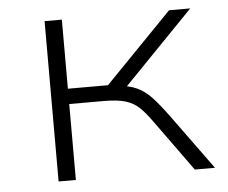

<svg xmlns="http://www.w3.org/2000/svg" viewBox="-42 -539 698 587"><g transform="rotate(-5 307.0 -246.0)"><path d="M115 0V-492H168V-280H291L497 -492H562L336 -259L318 -276Q355 -273 379 -262Q403 -251 424 -228.5Q445 -206 472 -169L595 0H533L419 -158Q399 -186 382 -202Q365 -218 340.5 -225.5Q316 -233 273 -233H168V0Z"/></g></svg>

Font: Nunito Sans 7pt SemiExpanded ExtraLight
Style: Regular
Weight: 250
Width: 6
Designer: Vernon Adams
Foundry: Vernon Adams
Version: Version 3.101;gftools[0.9.27]